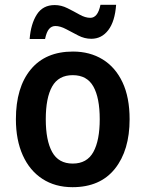

<svg xmlns="http://www.w3.org/2000/svg" viewBox="-20 -767 604 797"><path d="M518 -272Q518 -143 457 -66.5Q396 10 281 10Q209 10 156 -24.5Q103 -59 74.5 -122.5Q46 -186 46 -272Q46 -404 107.5 -478.5Q169 -553 283 -553Q353 -553 406 -520.5Q459 -488 488.5 -425.5Q518 -363 518 -272ZM170 -272Q170 -184 196.5 -136Q223 -88 282 -88Q341 -88 367.5 -136Q394 -184 394 -272Q394 -361 367.5 -408Q341 -455 282 -455Q223 -455 196.5 -408Q170 -361 170 -272ZM103 -605Q108 -668 133 -707Q158 -746 207 -746Q234 -746 260 -733Q286 -720 310 -706.5Q334 -693 355 -693Q386 -693 397 -747H462Q457 -678 429.5 -642Q402 -606 359 -606Q331 -606 305 -619.5Q279 -633 254.5 -646Q230 -659 210 -659Q194 -659 183.5 -646.5Q173 -634 167 -605Z"/></svg>

Font: Noto Sans Lao SemiCondensed SemiBold
Style: Regular
Weight: 600
Width: 4
Designer: Monotype Design Team
Foundry: Monotype Imaging Inc.
Version: Version 2.003; ttfautohint (v1.8.4.7-5d5b)